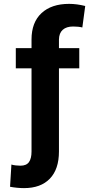

<svg xmlns="http://www.w3.org/2000/svg" viewBox="-20 -759 486 978"><path d="M383.8 -411.1H280.3V12.7Q280.3 103 233.9 151.1Q187.5 199.2 102.5 199.2Q68.4 199.2 31.2 192.4L38.1 79.1Q46.4 82 60.1 83.5Q73.7 85 84 85Q114.7 85 127.7 66.4Q140.6 47.9 140.6 12.7V-411.1H60.5V-513.7H140.6V-557.6Q140.6 -645 191.4 -692.1Q242.2 -739.3 332 -739.3Q371.1 -739.3 414.1 -728.5L399.4 -619.1Q379.9 -624 352.5 -624Q318.4 -624 299.6 -607.2Q280.8 -590.3 280.3 -557.6V-513.7H383.8Z"/></svg>

Font: Pretendard GOV
Style: Bold
Weight: 700
Designer: Base glyphs from Inter by Rasmus Andersson; Hangeul glyphs from Noto Sans CJK(Source Han Sans) by Jang Soo-young and Kan
Foundry: Kil Hyung-jin
Version: Version 1.309